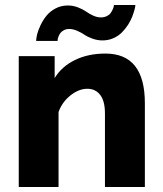

<svg xmlns="http://www.w3.org/2000/svg" viewBox="-20 -750 652 770"><path d="M257.8 -633.8Q245.6 -633.8 236.3 -628.9Q227.1 -624 222.4 -617.9Q217.8 -611.8 214.8 -604Q211.9 -596.2 211.4 -592Q210.9 -587.9 210.9 -585.9H125Q125 -596.2 128.9 -612.3Q132.8 -628.4 142.6 -648.9Q152.3 -669.4 166.3 -686.8Q180.2 -704.1 202.6 -716.1Q225.1 -728 252 -728Q272.9 -728 292.5 -720.5Q312 -712.9 324.5 -704.1Q336.9 -695.3 353 -687.7Q369.1 -680.2 384.8 -680.2Q397.5 -680.2 407.7 -685.1Q418 -689.9 423.1 -696.8Q428.2 -703.6 431.6 -711.4Q435.1 -719.2 436 -723.6Q437 -728 437 -730H522.9Q522.9 -724.1 519.8 -712.2Q516.6 -700.2 510.5 -683.8Q504.4 -667.5 493.7 -650.9Q482.9 -634.3 469 -620.1Q455.1 -606 434.8 -596.9Q414.6 -587.9 391.1 -587.9Q370.6 -587.9 350.8 -595Q331.1 -602.1 318.4 -610.8Q305.7 -619.6 289.1 -626.7Q272.5 -633.8 257.8 -633.8ZM561 0H400.9V-294.9Q400.9 -344.7 381.8 -369.4Q362.8 -394 330.1 -394Q296.4 -394 262.7 -367.4Q229 -340.8 214.8 -300.8V0H55.2V-524.9H199.2V-437Q228 -483.9 281 -509.5Q334 -535.2 402.8 -535.2Q561 -535.2 561 -335.9Z"/></svg>

Font: Rawline ExtraBold
Style: Regular
Weight: 800
Designer: Matt McInerney, Pablo Impallari, Rodrigo Fuenzalida
Foundry: Matt McInerney, Pablo Impallari, Rodrigo Fuenzalida
Version: Version 4.020;PS 004.020;hotconv 1.0.88;makeotf.lib2.5.64775